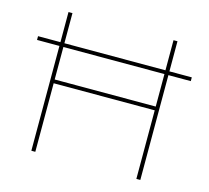

<svg xmlns="http://www.w3.org/2000/svg" viewBox="-101 -818 1018 936"><g transform="rotate(15 408.0 -350.0)"><path d="M683 -700V0H663V-700ZM133 0V-700H153V0ZM148 -346V-365H668V-346ZM20 -548H796V-529H20Z"/></g></svg>

Font: Montserrat
Style: Regular
Weight: 400
Designer: Julieta Ulanovsky
Foundry: Julieta Ulanovsky
Version: Version 8.000